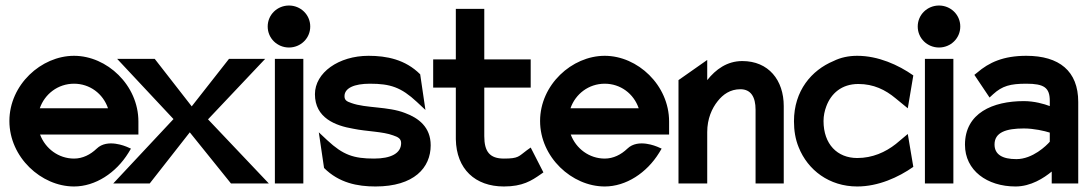

<svg xmlns="http://www.w3.org/2000/svg" viewBox="-20 -664 3945 695"><path d="M14 -226C14 -95 129 11 248 11C325 11 400 -38 445 -111L454 -126L438 -133C437 -133 369 -164 330 -126C307 -104 279 -90 248 -90C192 -90 144 -126 125 -177H481V-224C481 -356 367 -462 248 -462C129 -462 14 -357 14 -226ZM124 -272C142 -324 190 -361 248 -361C305 -361 353 -325 371 -272Z M390 0H522L667 -185L816 0H953L733 -232L940 -451H809L674 -279L540 -451H404L608 -233Z M949 -568C949 -525 984 -492 1026 -492C1068 -492 1103 -525 1103 -568C1103 -611 1068 -644 1026 -644C984 -644 949 -611 949 -568ZM975 0H1078V-451H975Z M1120 -323C1120 -237 1194 -209 1259 -198C1307 -188 1366 -188 1403 -174C1421 -168 1432 -162 1432 -146C1432 -109 1395 -90 1334 -90C1260 -90 1222 -103 1165 -156L1134 -185L1153 -56C1207 -2 1274 11 1339 11C1479 11 1539 -57 1539 -138C1539 -204 1495 -237 1446 -255C1385 -279 1304 -272 1252 -291C1234 -297 1227 -302 1227 -316C1227 -345 1262 -361 1319 -361C1393 -361 1432 -348 1489 -295L1520 -266L1501 -395C1447 -449 1379 -462 1314 -462C1206 -462 1120 -401 1120 -323Z M1548 -347H1630V-160C1632 -52 1700 11 1804 11C1872 11 1904 -10 1937 -33L1947 -40L1901 -130L1887 -120C1857 -98 1858 -90 1804 -90C1753 -90 1733 -115 1733 -171V-347H1901V-449H1733V-632H1630V-449H1548Z M1935 -226C1935 -95 2050 11 2169 11C2246 11 2321 -38 2366 -111L2375 -126L2359 -133C2358 -133 2290 -164 2251 -126C2228 -104 2200 -90 2169 -90C2113 -90 2065 -126 2046 -177H2402V-224C2402 -356 2288 -462 2169 -462C2050 -462 1935 -357 1935 -226ZM2045 -272C2063 -324 2111 -361 2169 -361C2226 -361 2274 -325 2292 -272Z M2436 0H2540V-186C2540 -234 2557 -272 2578 -298C2597 -322 2623 -341 2660 -341C2698 -341 2715 -313 2715 -267V0H2817V-280C2817 -374 2762 -443 2667 -443C2612 -443 2571 -413 2540 -374V-447L2436 -374Z M2854 -225C2854 -192 2859 -160 2871 -131C2904 -48 2982 11 3083 11C3159 11 3232 -22 3286 -60L3266 -179L3223 -143C3185 -113 3138 -92 3083 -92C3011 -92 2961 -142 2961 -226C2961 -245 2965 -263 2971 -279C2988 -325 3026 -360 3087 -360C3142 -360 3185 -339 3222 -308L3266 -272L3286 -391C3232 -429 3159 -462 3083 -462C3052 -462 3023 -456 2997 -443C2918 -410 2854 -336 2854 -225Z M3302 -568C3302 -525 3337 -492 3379 -492C3421 -492 3456 -525 3456 -568C3456 -611 3421 -644 3379 -644C3337 -644 3302 -611 3302 -568ZM3328 0H3431V-451H3328Z M3473 -140C3473 -47 3553 11 3656 11C3712 11 3759 -20 3787 -43V0H3883V-295C3883 -407 3814 -462 3695 -462C3612 -462 3560 -438 3517 -401L3507 -393L3562 -311L3575 -323C3608 -353 3637 -361 3695 -361C3759 -361 3780 -347 3780 -299V-280C3759 -288 3724 -298 3686 -298C3574 -298 3473 -255 3473 -140ZM3580 -141C3580 -185 3622 -199 3686 -199C3723 -199 3761 -190 3780 -184V-151C3768 -137 3718 -88 3659 -88C3608 -88 3580 -105 3580 -141Z"/></svg>

Font: Charger Sport
Style: BlkNrw
Weight: 900
Designer: Jasper
Foundry: Cannot Into Space Fonts
Version: Version 1.1